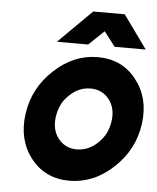

<svg xmlns="http://www.w3.org/2000/svg" viewBox="-52 -744 655 801"><g transform="rotate(5 276.0 -344.0)"><path d="M166 -561H297L361 -622L408 -561H538L438 -700H306ZM323 -379Q373 -379 402 -341Q430 -304 422 -250Q418 -223 407 -200.5Q396 -178 376 -159Q337 -121 287 -121Q238 -121 209 -159Q181 -196 189 -250Q193 -277 204 -300Q215 -323 235 -341Q274 -379 323 -379ZM342 -512Q241 -512 159 -435Q77 -359 62 -250Q47 -141 106 -65Q166 12 268 12Q370 12 452 -65Q534 -141 549 -250Q564 -359 504 -435Q445 -512 342 -512Z"/></g></svg>

Font: Unageo
Style: Bold-Italic
Weight: 700
Designer: Richard Sepsi
Foundry: Richard Sepsi
Version: Version 2.000